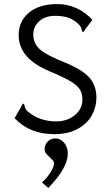

<svg xmlns="http://www.w3.org/2000/svg" viewBox="-20 -651 540 946"><path d="M52 -69 88 -132 92 -141 99 -137Q100 -134 101.5 -127Q103 -120 106.5 -113.5Q110 -107 118 -101Q174 -53 257 -53Q312 -53 349 -84Q386 -115 386 -160Q386 -189 374.5 -208.5Q363 -228 333 -247Q303 -266 243 -292Q151 -328 111.5 -374Q72 -420 72 -477Q72 -547 123 -589Q174 -631 262 -631Q313 -631 357.5 -610.5Q402 -590 435 -553L390 -493L384 -497Q384 -499 382.5 -506Q381 -513 377 -519.5Q373 -526 366 -533Q343 -555 316 -564Q289 -573 251 -573Q203 -573 173.5 -546.5Q144 -520 144 -482Q144 -453 156.5 -431.5Q169 -410 202 -389.5Q235 -369 298 -344Q387 -307 421 -268Q455 -229 455 -170Q455 -124 432.5 -83Q410 -42 363 -16Q316 10 247 10Q126 10 52 -69ZM187 248Q212 225 229 198Q246 171 246 154Q246 146 241.5 140.5Q237 135 225 124Q212 112 206 104Q200 96 200 84Q200 62 215 46.5Q230 31 253 31Q278 31 296 52.5Q314 74 314 106Q314 176 218 275Z"/></svg>

Font: Vazir Code FD
Style: Code-FD
Weight: 400
Foundry: DejaVu fonts team - Redesigned by Saber Rastikerdar
Version: Version 1.1.2